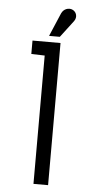

<svg xmlns="http://www.w3.org/2000/svg" viewBox="-59 -907 478 942"><g transform="rotate(5 180.0 -435.5)"><path d="M215 0V-700H77V-634L143 -632V0ZM209 -730 272 -813C287 -833 280 -860 257 -869C240 -875 216 -869 205 -845L156 -730Z"/></g></svg>

Font: Advent Pro
Style: Medium
Weight: 500
Designer: Andreas Kalpakidis
Foundry: Andreas Kalpakidis
Version: Version 2.002 2008